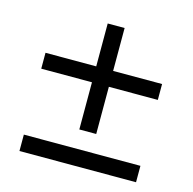

<svg xmlns="http://www.w3.org/2000/svg" viewBox="-87 -663 737 735"><g transform="rotate(15 281.5 -295.5)"><path d="M252 -155V-342H51V-405H252V-575H319V-405H513V-342H319V-155ZM52 -16V-81H514V-16Z"/></g></svg>

Font: Inconsolata SemiExpanded
Style: Regular
Weight: 400
Width: 6
Monospace: yes
Designer: Raph Levien, Cyreal, Brenton Simpson
Foundry: Raph Levien, Cyreal, Google
Version: Version 3.100; ttfautohint (v1.8.4.7-5d5b)